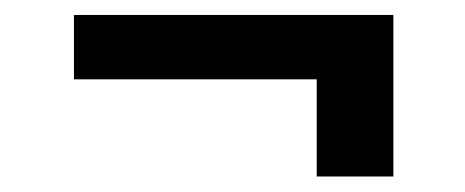

<svg xmlns="http://www.w3.org/2000/svg" viewBox="-20 -413 606 250"><path d="M492.2 -393.5H76.3V-309.7H392.4V-183.2H492.2Z"/></svg>

Font: Margiela Sans Semi Bold
Style: Regular
Weight: 600
Designer: Stefan Endress, Andreas Faust
Version: Version 1.100;FEAKit 1.0